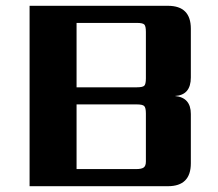

<svg xmlns="http://www.w3.org/2000/svg" viewBox="-20 -642 753 662"><path d="M82 -622H559Q638 -622 638 -543V-375Q638 -314 583 -311Q638 -306 638 -249V-79Q638 0 559 0H82ZM483 -85V-251Q483 -270 477.5 -276Q472 -282 452 -282H244V-59H449Q468 -59 475.5 -64.5Q483 -70 483 -85ZM483 -372V-532Q483 -552 477.5 -557.5Q472 -563 452 -563H244V-341H452Q472 -341 477.5 -346.5Q483 -352 483 -372Z"/></svg>

Font: Sarpanch
Style: Bold
Weight: 700
Designer: Manushi Parikh (Devanagari and Latin), Jyotish Sonowal (Devanagari)
Foundry: Indian Type Foundry
Version: Version 2.004;PS 1.0;hotconv 1.0.78;makeotf.lib2.5.61930; tt